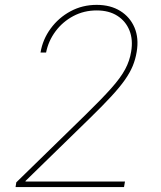

<svg xmlns="http://www.w3.org/2000/svg" viewBox="-20 -757 652 777"><path d="M43 0 45.9 -19 326.2 -292.5Q391.6 -356.4 429.9 -399.4Q468.3 -442.4 486.6 -476.8Q504.9 -511.2 510.7 -547.9Q519 -596.2 503.9 -633.8Q488.8 -671.4 454.8 -693.1Q420.9 -714.8 371.1 -714.8Q319.8 -714.8 276.6 -691.9Q233.4 -668.9 204.6 -630.1Q175.8 -591.3 166.5 -544.4H144Q152.8 -597.7 185.1 -641.6Q217.3 -685.5 265.4 -711.4Q313.5 -737.3 371.1 -737.3Q427.2 -737.3 466.8 -712.6Q506.3 -688 524.4 -645.3Q542.5 -602.5 533.2 -547.4Q528.3 -517.1 517.1 -490Q505.9 -462.9 485.1 -433.3Q464.4 -403.8 429.9 -366.5Q395.5 -329.1 343.3 -278.3L83.5 -24.9L83 -22.5H485.8L481.9 0Z"/></svg>

Font: Inter 16pt Thin
Style: Italic
Weight: 250
Italic angle: -9.3988°
Version: Version 4.001;git-66647c0bb